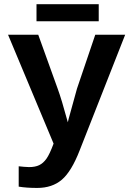

<svg xmlns="http://www.w3.org/2000/svg" viewBox="-20 -695 640 922"><path d="M158.7 207.5Q106.9 207.5 69.8 201.2V103.5L94.7 106L119.6 107.4Q148.9 107.4 168.2 98.1Q187.5 88.9 202.9 67.4Q218.3 45.9 237.3 -5.4L18.6 -528.3H163.6L256.3 -271Q275.9 -217.8 305.7 -107.9L310.1 -126L349.6 -269L437.5 -528.3H581.1L362.3 27.8Q323.2 128.4 276.9 168Q230.5 207.5 158.7 207.5ZM155.3 -674.8H454.1V-592.8H155.3Z"/></svg>

Font: Cousine
Style: Bold
Weight: 700
Monospace: yes
Designer: Steve Matteson
Foundry: Ascender Corporation
Version: Version 1.20